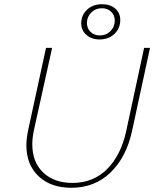

<svg xmlns="http://www.w3.org/2000/svg" viewBox="-20 -885 733 910"><path d="M105 -197Q105 -226 113 -266L198 -658H227L141 -269Q133 -231 133 -202Q133 -116 185 -67Q237 -18 323 -18Q422 -18 487.5 -83.5Q553 -149 578 -263L663 -658H691L606 -265Q579 -140 504 -67.5Q429 5 318 5Q221 5 163 -49.5Q105 -104 105 -197ZM365 -775Q365 -813 392.5 -839Q420 -865 464 -865Q502 -865 526 -844.5Q550 -824 550 -790Q550 -751 522.5 -724.5Q495 -698 452 -698Q414 -698 389.5 -719.5Q365 -741 365 -775ZM524 -788Q524 -813 506.5 -829.5Q489 -846 463 -846Q433 -846 412.5 -825.5Q392 -805 392 -776Q392 -751 409 -734Q426 -717 453 -717Q483 -717 503.5 -737.5Q524 -758 524 -788Z"/></svg>

Font: Ysabeau Extralight
Style: Italic
Weight: 200
Italic angle: -12°
Designer: Christian Thalmann (Catharsis Fonts)
Version: Version 0.003